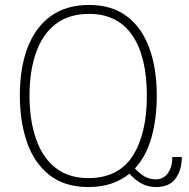

<svg xmlns="http://www.w3.org/2000/svg" viewBox="-20 -744 763 774"><path d="M336 10Q240 10 178.5 -39Q117 -88 88.5 -171.5Q60 -255 60 -359Q60 -472 92 -554Q124 -636 186 -680Q248 -724 339 -724Q430 -724 490.5 -679Q551 -634 581.5 -551.5Q612 -469 612 -358Q612 -267 591 -191Q570 -115 524 -65Q542 -45 562.5 -33Q583 -21 608 -21Q640 -21 657.5 -47Q675 -73 675 -111H713Q713 -59 688 -24.5Q663 10 610 10Q576 10 550 -4.5Q524 -19 502 -44Q471 -18 429.5 -4Q388 10 336 10ZM336 -26Q457 -26 514.5 -115Q572 -204 572 -358Q572 -516 513 -602Q454 -688 339 -688Q258 -688 205 -647.5Q152 -607 125.5 -532.5Q99 -458 99 -359Q99 -258 125.5 -183Q152 -108 204.5 -67Q257 -26 336 -26Z"/></svg>

Font: Noto Sans Georgian SemiCondensed ExtraLight
Style: Regular
Weight: 200
Width: 4
Designer: Monotype Design Team, Akaki Razmadze
Foundry: Google LLC
Version: Version 2.005; ttfautohint (v1.8.4.7-5d5b)